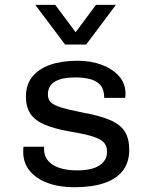

<svg xmlns="http://www.w3.org/2000/svg" viewBox="-20 -776 640 806"><path d="M292.5 10Q229.5 10 181 -7.6Q132.5 -25.2 105 -58.5Q77.5 -91.8 77.5 -138Q77.5 -140.8 77.5 -146.8Q77.5 -152.8 78.5 -160H165V-149.8Q165 -108 201.5 -84.4Q238 -60.8 305.5 -60.8Q366.8 -60.8 398.1 -82.1Q429.5 -103.5 429.5 -139Q429.5 -162 416.9 -176.9Q404.2 -191.8 370.8 -202.6Q337.2 -213.5 274.2 -223.8Q207.2 -235.5 166.2 -253.4Q125.2 -271.2 107 -299.6Q88.8 -328 88.8 -370.5Q88.8 -420.5 115.6 -453.9Q142.5 -487.2 191.1 -504.1Q239.8 -521 304.8 -521Q362 -521 407.4 -503.9Q452.8 -486.8 479.8 -456.1Q506.8 -425.5 506.8 -383Q506.8 -380.2 506.8 -376.1Q506.8 -372 505 -365.2H417.5Q417.5 -400.8 401 -419.1Q384.5 -437.5 357.1 -444.2Q329.8 -451 296.5 -451Q181 -451 181 -379.2Q181 -359.8 192.9 -347.2Q204.8 -334.8 236.4 -325Q268 -315.2 327.2 -303.5Q399.8 -290.5 442.5 -271.9Q485.2 -253.2 503.9 -223.8Q522.5 -194.2 522.5 -147.2Q522.5 -93.8 495.2 -59Q468 -24.2 416.6 -7.1Q365.2 10 292.5 10ZM466.5 -755.5 341.8 -589.2H253L128.2 -755.5H212L324.8 -603.8H270L382.8 -755.5Z"/></svg>

Font: Chivo Mono Medium
Style: Regular
Weight: 500
Monospace: yes
Designer: Hector Gatti
Foundry: Omnibus-Type
Version: Version 1.008